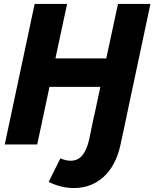

<svg xmlns="http://www.w3.org/2000/svg" viewBox="-20 -730 780 970"><path d="M155 -710H319L260 -435H517L576 -710H740L589 0H425L487 -291H230L168 0H4ZM353 220Q289 220 226 189L285 70Q313 82 336 82Q375 82 397.5 53Q420 24 431 -28L455 -144H620L589 0Q566 107 503.5 163.5Q441 220 353 220Z"/></svg>

Font: Raleway ExtraBold
Style: Italic
Weight: 800
Italic angle: -12°
Designer: Matt McInerney, Pablo Impallari, Rodrigo Fuenzalida
Foundry: Matt McInerney, Pablo Impallari, Rodrigo Fuenzalida
Version: Version 4.026